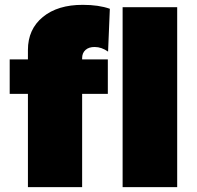

<svg xmlns="http://www.w3.org/2000/svg" viewBox="-20 -772 811 792"><path d="M20 -384.8V-526.9H95.2V-565.9Q95.2 -651.4 156.7 -701.9Q218.3 -752.4 321.8 -752Q387.2 -752 433.1 -735.8L425.8 -559.1Q398.9 -578.1 371.1 -578.1Q347.2 -578.6 333 -566.2Q318.8 -553.7 318.8 -532.2V-526.9H424.8V-384.8H318.8V0H95.2V-384.8ZM485.8 0V-742.2H710.9V0Z"/></svg>

Font: Trueno Black
Style: Regular
Weight: 900
Designer: Julieta Ulanovsky
Foundry: Julieta Ulanovsky
Version: Version 3.001b | FøM Fix